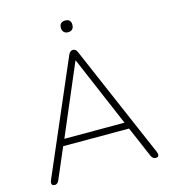

<svg xmlns="http://www.w3.org/2000/svg" viewBox="-127 -986 971 1094"><g transform="rotate(-15 358.0 -439.0)"><path d="M62 6Q52 6 47 2Q42 -2 42 -9.5Q42 -17 46 -26L332 -690Q337 -701 344 -706Q351 -711 358 -711Q366 -711 373 -706Q380 -701 384 -690L670 -26Q674 -17 674 -9.5Q674 -2 670 2Q666 6 656 6Q646 6 639.5 0Q633 -6 629 -15L548 -204L575 -195H139L167 -204L86 -15Q82 -4 75 1Q68 6 62 6ZM357 -648 178 -228 156 -234H558L538 -228L359 -648ZM359 -815Q343 -815 334 -824.5Q325 -834 325 -850Q325 -867 334 -875.5Q343 -884 359 -884Q376 -884 384.5 -875.5Q393 -867 393 -850Q393 -834 384.5 -824.5Q376 -815 359 -815Z"/></g></svg>

Font: Nunito ExtraLight
Style: Regular
Weight: 200
Designer: Vernon Adams
Foundry: Vernon Adams
Version: Version 3.602